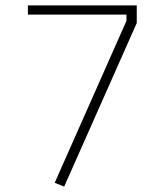

<svg xmlns="http://www.w3.org/2000/svg" viewBox="-20 -680 600 709"><path d="M217 9 182 -5 447 -603V-626H83V-660H485V-595Z"/></svg>

Font: Cairo Play ExtraLight
Style: Regular
Weight: 250
Version: Version 3.119